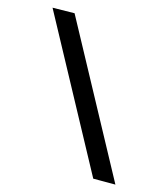

<svg xmlns="http://www.w3.org/2000/svg" viewBox="-103 -757 733 838"><g transform="rotate(15 263.5 -338.0)"><path d="M396 0 31.2 -674.8 130.4 -676.3 496.1 0Z"/></g></svg>

Font: Kay Pho Du
Style: Bold
Weight: 700
Designer: Victor Gaultney, Khu Oo Reh
Foundry: SIL International
Version: Version 3.000